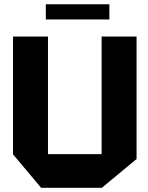

<svg xmlns="http://www.w3.org/2000/svg" viewBox="-20 -892 704 912"><path d="M462.7 0V-718.5H628.7V-136.6L463.7 0ZM175.4 0 41.9 -158.8V-159.8H462.7V0ZM41.9 -159.8V-718.5H207.9V-159.8ZM197.6 -799.5V-871.7H499.5V-799.5Z"/></svg>

Font: Foldit Thin
Style: Regular
Weight: 100
Designer: Sophia Tai
Foundry: Sophia Tai
Version: Version 1.003